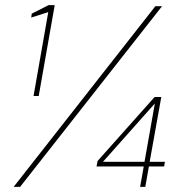

<svg xmlns="http://www.w3.org/2000/svg" viewBox="-20 -724 701 744"><path d="M110 -352 167 -677 101 -656 103 -671 168 -704H192L130 -352ZM33 0 582 -700H608L58 0ZM523 0 537 -79H354L358 -100L579 -348H605L560 -97H619L616 -79H557L543 0ZM379 -97H540L580 -323Z"/></svg>

Font: DM Sans 17pt Thin
Style: Italic
Weight: 250
Italic angle: -10°
Version: Version 4.004;gftools[0.9.30]